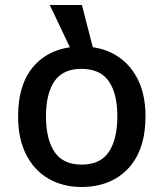

<svg xmlns="http://www.w3.org/2000/svg" viewBox="-20 -734 650 764"><path d="M559 -271Q559 -137 490 -63.5Q421 10 303 10Q231 10 174 -22.5Q117 -55 84.5 -118Q52 -181 52 -271Q52 -405 120 -477Q188 -549 306 -549Q381 -549 437.5 -516.5Q494 -484 526.5 -422Q559 -360 559 -271ZM163 -271Q163 -180 197 -129.5Q231 -79 305 -79Q379 -79 413 -129.5Q447 -180 447 -271Q447 -361 413 -410.5Q379 -460 304 -460Q230 -460 196.5 -410.5Q163 -361 163 -271ZM289 -481 178 -714H306L366 -481Z"/></svg>

Font: Noto Sans Nag Mundari Medium
Style: Regular
Weight: 500
Version: Version 1.000